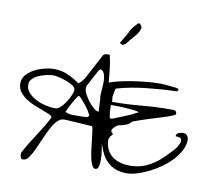

<svg xmlns="http://www.w3.org/2000/svg" viewBox="-87 -924 1146 1026"><g transform="rotate(10 485.5 -411.0)"><path d="M85 -25.4Q85 -27.3 85.4 -30.3Q85.9 -33.2 85.9 -33.2Q100.6 -61.5 116.7 -87.9Q132.8 -114.3 149.9 -140.1Q167 -166 183.1 -192.9Q199.2 -219.7 212.9 -247.1Q209 -255.9 193.4 -262.7Q177.7 -269.5 155.8 -277.3Q133.8 -285.2 109.4 -295.4Q85 -305.7 64.5 -319.8Q43.9 -334 30.3 -353Q16.6 -372.1 16.6 -397.5Q16.6 -423.8 34.2 -443.8Q51.8 -463.9 77.1 -477.1Q102.5 -490.2 130.9 -497.1Q159.2 -503.9 179.7 -503.9Q222.7 -503.9 255.4 -489.3Q288.1 -474.6 323.2 -451.2Q335 -460 343.3 -470.7Q351.6 -481.4 358.4 -494.1Q361.3 -501 371.6 -519Q381.8 -537.1 392.1 -557.6Q402.3 -578.1 412.6 -596.2Q422.9 -614.3 425.8 -622.1Q433.6 -627.9 438.5 -629.4Q443.4 -630.9 452.1 -630.9Q453.1 -630.9 456.5 -630.9Q460 -630.9 460.9 -630.9Q469.7 -594.7 474.1 -557.6Q478.5 -520.5 481.4 -483.4Q511.7 -494.1 550.3 -502.4Q588.9 -510.7 625.5 -515.6Q662.1 -520.5 692.9 -522.9Q723.6 -525.4 740.2 -525.4H762.7Q771.5 -525.4 785.6 -523.9Q799.8 -522.5 813.5 -521Q827.1 -519.5 836.9 -518.6L847.7 -517.6L856.4 -508.8L847.7 -500Q803.7 -499 763.7 -496.1Q723.6 -493.2 684.1 -488.8Q644.5 -484.4 604.5 -477.1Q564.5 -469.7 523.4 -458Q522.5 -456.1 521.5 -449.7Q520.5 -443.4 519 -437Q517.6 -430.7 516.6 -424.3Q515.6 -418 514.6 -415V-408.2Q514.6 -405.3 515.6 -399.9Q516.6 -394.5 516.6 -390.6Q516.6 -386.7 516.6 -384.8Q596.7 -384.8 674.8 -392.1Q752.9 -399.4 833 -399.4H844.7Q850.6 -399.4 855 -397.9Q859.4 -396.5 862.3 -392.1Q865.2 -387.7 865.2 -379.9Q865.2 -375 843.3 -366.7Q821.3 -358.4 788.1 -348.1Q754.9 -337.9 714.8 -325.2Q674.8 -312.5 639.6 -298.8Q630.9 -285.2 611.8 -277.8Q592.8 -270.5 569.3 -266.6Q555.7 -256.8 547.9 -248.5Q540 -240.2 540 -231.4V-229.5Q540 -228.5 540 -227.5Q541 -226.6 544.9 -223.6Q548.8 -220.7 548.8 -218.8Q548.8 -217.8 549.8 -217.8V-215.8L550.8 -214.8L549.8 -212.9Q548.8 -211.9 548.8 -210.9L540 -202.1Q539.1 -199.2 535.6 -192.9Q532.2 -186.5 532.2 -185.5Q532.2 -153.3 543.5 -130.4Q554.7 -107.4 573.2 -93.3Q591.8 -79.1 616.7 -72.3Q641.6 -65.4 668.9 -65.4Q707 -65.4 738.3 -76.2Q769.5 -86.9 796.9 -105.5Q824.2 -124 849.1 -148.9Q874 -173.8 898.4 -202.1Q899.4 -203.1 901.9 -207.5Q904.3 -211.9 907.2 -217.8Q910.2 -223.6 912.6 -228.5Q915 -233.4 915 -236.3Q915 -237.3 915.5 -240.7Q916 -244.1 916 -246.1Q916 -252 912.6 -255.4Q909.2 -258.8 904.3 -260.3Q899.4 -261.7 894 -262.2Q888.7 -262.7 882.8 -262.7Q882.8 -276.4 895.5 -281.7Q908.2 -287.1 919.9 -287.1Q934.6 -287.1 942.4 -277.3Q950.2 -267.6 950.2 -252.9Q950.2 -225.6 935.5 -197.8Q920.9 -169.9 897.5 -144Q874 -118.2 843.3 -96.2Q812.5 -74.2 780.3 -58.1Q748 -42 716.8 -32.2Q685.5 -22.5 660.2 -22.5Q624 -22.5 598.1 -32.7Q572.3 -43 553.7 -61Q535.2 -79.1 522.9 -103Q510.7 -127 502 -156.2Q504.9 -134.8 508.3 -113.3Q511.7 -91.8 511.7 -70.3Q511.7 -65.4 511.2 -56.6Q510.7 -47.9 509.3 -39.1Q507.8 -30.3 503.4 -23.4Q499 -16.6 490.2 -16.6Q480.5 -16.6 472.7 -31.2Q464.8 -45.9 460 -68.4Q455.1 -90.8 451.7 -117.7Q448.2 -144.5 445.8 -169.4Q443.4 -194.3 440.4 -213.4Q437.5 -232.4 434.6 -238.3L290 -247.1H280.3Q260.7 -247.1 243.7 -229Q226.6 -210.9 212.4 -183.1Q198.2 -155.3 184.6 -123.5Q170.9 -91.8 158.2 -64Q145.5 -36.1 131.8 -17.6Q118.2 1 102.5 1Q91.8 1 88.4 -7.3Q85 -15.6 85 -25.4ZM59.6 -398.4Q59.6 -373 77.1 -354Q94.7 -335 120.1 -322.3Q145.5 -309.6 173.8 -303.7Q202.1 -297.9 223.6 -297.9Q237.3 -297.9 252 -312Q266.6 -326.2 278.8 -344.7Q291 -363.3 299.3 -382.8Q307.6 -402.3 307.6 -413.1Q307.6 -424.8 292 -435.1Q276.4 -445.3 255.4 -453.1Q234.4 -460.9 213.9 -465.3Q193.4 -469.7 183.6 -469.7Q168.9 -469.7 147.9 -465.3Q127 -460.9 106.9 -452.1Q86.9 -443.4 73.2 -430.2Q59.6 -417 59.6 -398.4ZM366.2 -430.7Q366.2 -418 376 -399.4Q385.7 -380.9 399.4 -363.3Q413.1 -345.7 428.2 -333Q443.4 -320.3 455.1 -320.3Q455.1 -325.2 454.6 -335Q454.1 -344.7 453.6 -356.4Q453.1 -368.2 452.6 -377.9Q452.1 -387.7 452.1 -392.6Q449.2 -393.6 449.7 -405.3Q450.2 -417 451.2 -433.1Q452.1 -449.2 453.6 -468.3Q455.1 -487.3 452.6 -503.4Q450.2 -519.5 444.3 -531.2Q438.5 -543 425.8 -544.9Q424.8 -543.9 421.4 -541Q418 -538.1 417 -537.1L367.2 -443.4Q367.2 -441.4 366.7 -436.5Q366.2 -431.6 366.2 -430.7ZM281.2 -289.1Q289.1 -284.2 300.3 -281.7Q311.5 -279.3 323.2 -279.3Q335 -279.3 345.2 -279.3Q355.5 -279.3 363.3 -279.3Q367.2 -279.3 373 -279.8Q378.9 -280.3 384.8 -280.3Q390.6 -280.3 395 -280.8Q399.4 -281.2 400.4 -281.2L409.2 -289.1Q411.1 -291 402.3 -306.6Q393.6 -322.3 380.4 -339.4Q367.2 -356.4 354.5 -370.6Q341.8 -384.8 336.9 -384.8Q335.9 -384.8 335 -383.8Q334 -382.8 332 -382.8Q317.4 -361.3 304.7 -337.9Q292 -314.5 281.2 -289.1ZM513.7 -367.2Q513.7 -346.7 514.6 -331.1Q516.6 -317.4 518.1 -306.6Q519.5 -295.9 523.4 -295.9H532.2Q533.2 -295.9 544.9 -300.8Q556.6 -305.7 572.8 -312Q588.9 -318.4 606 -325.7Q623 -333 633.8 -337.9L668 -355.5Q651.4 -360.4 630.9 -362.3Q610.4 -364.3 588.9 -365.7Q567.4 -367.2 547.9 -367.2ZM559.6 -733.4Q553.7 -727.5 547.9 -718.8Q542 -710 534.7 -703.1Q527.3 -696.3 519.5 -694.8Q511.7 -693.4 503.9 -703.1L539.1 -763.7Q543.9 -778.3 555.2 -792.5Q566.4 -806.6 576.2 -816.4Q585.9 -830.1 596.7 -815.4Q604.5 -806.6 601.6 -794.9Q598.6 -783.2 590.8 -771.5Q583 -759.8 573.7 -749.5Q564.5 -739.3 559.6 -733.4Z"/></g></svg>

Font: Zeyada
Style: Regular
Weight: 400
Version: Version 1.002 2010